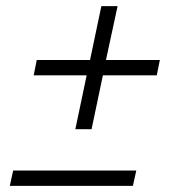

<svg xmlns="http://www.w3.org/2000/svg" viewBox="-20 -606 583 627"><path d="M263 -360 226 -184H279L316 -360H492L502 -410H326L364 -586H311L274 -410H100L90 -360ZM23 -49 12 1H414L425 -49Z"/></svg>

Font: Saira UNSAM Light Italic
Style: Regular
Weight: 300
Italic angle: -12°
Designer: Hector Gatti with collaboration of the Omnibus-Type team
Foundry: Omnibus-Type
Version: Version 0.072;PS 000.072;hotconv 1.0.88;makeotf.lib2.5.64775